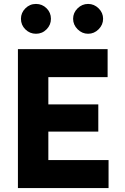

<svg xmlns="http://www.w3.org/2000/svg" viewBox="-20 -957 634 977"><path d="M71.2 -707H527.6V-564.4H226V-425.8H480.2V-287.4H226V-142.4H532.4V0H71.2ZM352 -861.4Q352 -892 374.7 -914.5Q397.5 -937 428.4 -937Q459 -937 481.8 -914.5Q504.6 -892 504.6 -861.4Q504.6 -830.8 481.8 -808Q459 -785.2 428.4 -785.2Q397.8 -785.2 374.9 -808Q352 -830.8 352 -861.4ZM86.6 -861.4Q86.6 -892 109.1 -914.5Q131.6 -937 163.1 -937Q194.7 -937 216.9 -914.9Q239.2 -892.8 239.2 -861.4Q239.2 -830.2 216.9 -807.7Q194.7 -785.2 163.1 -785.2Q131.6 -785.2 109.1 -807.5Q86.6 -829.8 86.6 -861.4Z"/></svg>

Font: 寒蝉端黑体 Light
Style: Regular
Weight: 300
Designer: ChillDuanSans {Warren2060}; 
Source Han Sans {Ryoko NISHIZUKA 西塚涼子 (kana, bopomofo & ideographs); Paul D. Hunt (Latin, G
Foundry: ChillType&Adobe
Version: Version 1.300;Glyphs 3.3 (3306)